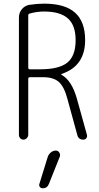

<svg xmlns="http://www.w3.org/2000/svg" viewBox="-20 -760 540 1045"><path d="M133.8 -676.8V-391.6Q133.8 -382.8 142.6 -382.8H198.2Q301.8 -382.8 346.7 -419.4Q391.6 -456.1 391.6 -542Q391.6 -622.1 349.6 -659.7Q307.6 -697.3 219.7 -697.3Q180.7 -697.3 142.6 -686.5Q133.8 -684.6 133.8 -676.8ZM83 -26.4V-665Q83 -690.4 98.6 -709.5Q114.3 -728.5 137.7 -733.4Q184.6 -740.2 219.7 -740.2Q334 -740.2 388.7 -690.9Q443.4 -641.6 443.4 -542Q443.4 -399.4 314.5 -357.4Q313.5 -357.4 313.5 -356.4V-353.5Q371.1 -323.2 399.4 -219.7L453.1 -26.4Q456.1 -16.6 450.2 -8.3Q444.3 0 433.6 0Q406.2 0 400.4 -26.4L347.7 -218.8Q330.1 -287.1 300.8 -313.5Q271.5 -339.8 215.8 -339.8H142.6Q133.8 -339.8 133.8 -331.1V-26.4Q133.8 -16.6 126 -8.3Q118.2 0 107.9 0Q97.7 0 90.3 -7.3Q83 -14.6 83 -26.4ZM284.2 59.6Q295.9 59.6 302.7 70.3Q309.6 81.1 305.7 91.8L246.1 241.2Q236.3 265.6 211.9 264.6Q202.1 264.6 196.8 257.3Q191.4 250 194.3 241.2L240.2 92.8Q245.1 79.1 257.3 69.3Q269.5 59.6 284.2 59.6Z"/></svg>

Font: Rounded Mgen+ 1mn light
Style: Regular
Weight: 200
Designer: [Source Han Sans]
Ryoko NISHIZUKA  (kana & ideographs); Paul D. Hunt (Latin, Greek & Cyrillic); Wenlong ZHANG  (bopomofo
Version: Version 1.059.20150602